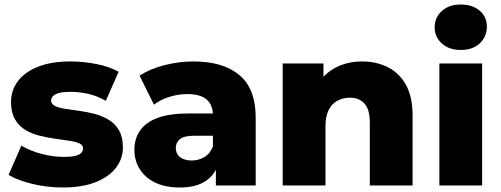

<svg xmlns="http://www.w3.org/2000/svg" viewBox="-20 -824 2224 853"><path d="M258 9Q189 9 123.5 -7Q58 -23 18 -47L75 -177Q113 -154 164 -140.5Q215 -127 264 -127Q312 -127 330.5 -137Q349 -147 349 -164Q349 -180 331.5 -187.5Q314 -195 285.5 -199Q257 -203 223 -208Q189 -213 154.5 -221.5Q120 -230 91.5 -247.5Q63 -265 46 -295Q29 -325 29 -371Q29 -423 59.5 -463.5Q90 -504 149 -527.5Q208 -551 293 -551Q350 -551 408.5 -539.5Q467 -528 507 -505L450 -376Q410 -399 370 -407.5Q330 -416 294 -416Q246 -416 226.5 -405Q207 -394 207 -378Q207 -362 224 -353.5Q241 -345 269.5 -340.5Q298 -336 332 -331.5Q366 -327 400.5 -318Q435 -309 463.5 -291.5Q492 -274 509 -244.5Q526 -215 526 -169Q526 -119 495.5 -79Q465 -39 405.5 -15Q346 9 258 9Z M939 0V-101L926 -126V-312Q926 -357 898.5 -381.5Q871 -406 811 -406Q772 -406 732 -393.5Q692 -381 664 -359L600 -488Q646 -518 710.5 -534.5Q775 -551 839 -551Q971 -551 1043.5 -490.5Q1116 -430 1116 -301V0ZM779 9Q714 9 669 -13Q624 -35 600.5 -73Q577 -111 577 -158Q577 -208 602.5 -244.5Q628 -281 681 -300.5Q734 -320 818 -320H946V-221H844Q798 -221 779.5 -206Q761 -191 761 -166Q761 -141 780 -126Q799 -111 832 -111Q863 -111 888.5 -126.5Q914 -142 926 -174L952 -104Q937 -48 893.5 -19.5Q850 9 779 9Z M1236 0V-542H1417V-388L1382 -433Q1413 -492 1467 -521.5Q1521 -551 1589 -551Q1652 -551 1703 -525.5Q1754 -500 1783.5 -447Q1813 -394 1813 -310V0H1623V-279Q1623 -337 1599.5 -363.5Q1576 -390 1534 -390Q1504 -390 1479 -376.5Q1454 -363 1440 -335Q1426 -307 1426 -262V0Z M1932 0V-542H2122V0ZM2027 -602Q1975 -602 1943 -631Q1911 -660 1911 -703Q1911 -746 1943 -775Q1975 -804 2027 -804Q2079 -804 2111 -776.5Q2143 -749 2143 -706Q2143 -661 2111.5 -631.5Q2080 -602 2027 -602Z"/></svg>

Font: Montserrat Thin ExtraBold
Style: Regular
Weight: 800
Version: Version 9.000